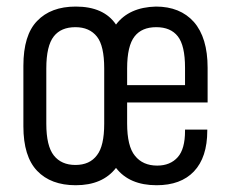

<svg xmlns="http://www.w3.org/2000/svg" viewBox="-20 -545 689 573"><path d="M359.4 -239.3V-176.8Q359.4 -108.4 382.8 -80.1Q406.2 -50.8 449.2 -50.8Q488.3 -50.8 510.7 -76.2Q532.2 -100.6 532.2 -154.3V-158.2H598.6V-155.3Q598.6 -75.2 558.6 -33.2Q519.5 7.8 447.3 7.8Q366.2 7.8 326.2 -43.9Q286.1 7.8 206.1 7.8Q131.8 7.8 90.8 -35.2Q49.8 -78.1 49.8 -168V-348.6Q49.8 -440.4 90.8 -482.4Q131.8 -525.4 206.1 -525.4Q290 -525.4 326.2 -471.7Q365.2 -523.4 445.3 -525.4Q517.6 -525.4 558.6 -479.5Q599.6 -432.6 599.6 -342.8V-239.3ZM291 -175.8V-340.8Q291 -408.2 269.5 -435.5Q247.1 -463.9 205.1 -463.9Q162.1 -463.9 140.6 -436.5Q118.2 -408.2 118.2 -340.8V-175.8Q118.2 -109.4 140.6 -81.1Q163.1 -52.7 205.1 -52.7Q248 -52.7 269.5 -82Q291 -109.4 291 -175.8ZM359.4 -340.8V-291H532.2V-342.8Q532.2 -409.2 510.7 -436.5Q489.3 -463.9 446.3 -463.9Q403.3 -463.9 381.8 -436.5Q359.4 -408.2 359.4 -340.8Z"/></svg>

Font: Dinish Condensed
Style: Regular
Weight: 400
Width: 3
Designer: Bert Driehuis
Foundry: Playbeing
Version: Version 3.006; git-39231f3c-release